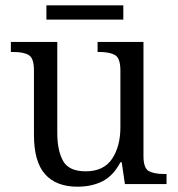

<svg xmlns="http://www.w3.org/2000/svg" viewBox="-20 -694 671 724"><path d="M272 10Q192 10 150 -37Q108 -84 108 -186V-428Q108 -474 89 -486Q70 -498 30 -498H21V-536H196V-193Q196 -126 218 -87Q240 -48 303 -48Q371 -48 402.5 -95Q434 -142 434 -214V-427Q434 -475 413.5 -486.5Q393 -498 355 -498H348V-536H521V-106Q521 -60 541 -49Q561 -38 597 -38H608V0H451L439 -82H434Q407 -31 366.5 -10.5Q326 10 272 10ZM155 -620V-674H445V-620Z"/></svg>

Font: Noto Serif Hentaigana
Style: Regular
Weight: 400
Designer: Kazuhiro Yamada
Foundry: nipponia
Version: Version 1.000; ttfautohint (v1.8.4.7-5d5b)